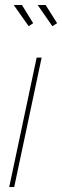

<svg xmlns="http://www.w3.org/2000/svg" viewBox="-20 -750 249 770"><path d="M35 -730H68L113 -657L95 -645ZM131 -730H163L209 -657L190 -645ZM127 -519H147L37 0H17Z"/></svg>

Font: Raleway-v4020 Thin
Style: Italic
Weight: 250
Italic angle: -12°
Designer: Matt McInerney, Pablo Impallari, Rodrigo Fuenzalida
Foundry: Matt McInerney, Pablo Impallari, Rodrigo Fuenzalida
Version: Version 4.020;PS 004.020;hotconv 1.0.88;makeotf.lib2.5.64775